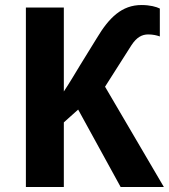

<svg xmlns="http://www.w3.org/2000/svg" viewBox="-20 -744 672 764"><path d="M543 -724C465 -724 414 -674 365 -592L299 -485C279 -452 256 -413 234 -380V-714H83V0H234V-257L291 -308L460 0H632L398 -399L503 -564C524 -596 545 -607 570 -607C589 -607 605 -603 616 -599V-710C602 -717 577 -724 543 -724Z"/></svg>

Font: Noto Sans Display
Style: Bold
Weight: 700
Designer: Monotype Design Team
Foundry: Monotype Imaging Inc.
Version: Version 1.900